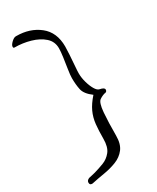

<svg xmlns="http://www.w3.org/2000/svg" viewBox="-176 -657 623 764"><g transform="rotate(-30 135.5 -275.0)"><path d="M40 22Q61 16 83.5 7.5Q106 -1 121.5 -20.5Q137 -40 137 -78Q137 -115 140 -143.5Q143 -172 154.5 -197Q166 -222 190 -249Q159 -272 154 -296Q149 -320 149 -349Q149 -363 153 -388Q157 -413 160.5 -438.5Q164 -464 164 -478Q164 -509 141.5 -529Q119 -549 84 -559Q49 -569 12 -569Q7 -569 7 -575Q7 -583 18.5 -594Q30 -605 39 -605H41Q103 -605 146 -571Q189 -537 189 -472Q189 -460 187.5 -435Q186 -410 184 -386Q182 -362 182 -352Q182 -332 188 -310.5Q194 -289 203 -273.5Q212 -258 222 -256Q243 -252 243 -243Q243 -234 235 -232Q231 -232 222.5 -228.5Q214 -225 207 -220Q194 -211 190.5 -168Q187 -125 187 -63Q187 -25 170.5 -3.5Q154 18 127 28.5Q100 39 69.5 44Q39 49 11 55H8Q-2 55 -2 44Q-2 34 10 29Q18 27 25.5 25.5Q33 24 40 22Z"/></g></svg>

Font: Ingrid Darling
Style: Regular
Weight: 400
Designer: Robert E. Leuschke
Foundry: Robert E. Leuschke
Version: Version 1.010; ttfautohint (v1.8.3)